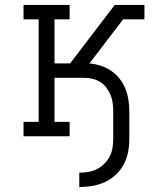

<svg xmlns="http://www.w3.org/2000/svg" viewBox="-20 -550 640 775"><path d="M300 205V147Q318 147 336 144Q354 141 370.5 133Q387 125 400.5 111.5Q414 98 422.5 82Q431 66 434 47.5Q437 29 437 11V-99Q437 -116 435 -133Q433 -150 426.5 -166Q420 -182 409.5 -196Q399 -210 384.5 -219Q370 -228 353 -232Q336 -236 319 -236H200V-58H261V0H75V-58H136V-472H75V-530H261V-472H200V-294H263L443 -530H563V-472H477L341 -294Q364 -292 387 -284.5Q410 -277 429 -264Q448 -251 463 -232Q478 -213 486.5 -191Q495 -169 498.5 -146Q502 -123 502 -99V11Q502 38 497 64Q492 90 479.5 113.5Q467 137 447 155.5Q427 174 403 185Q379 196 352.5 200.5Q326 205 300 205Z"/></svg>

Font: Iosevka Slab Light Extended
Style: Regular
Weight: 300
Width: 7
Monospace: yes
Designer: Belleve Invis
Foundry: Belleve Invis
Version: Version 11.1.0; ttfautohint (v1.8.3)